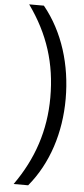

<svg xmlns="http://www.w3.org/2000/svg" viewBox="-69 -922 520 1184"><g transform="rotate(5 190.5 -330.0)"><path d="M337 -325C337 -534 277 -734 153 -886H62C186 -713 242 -535 242 -326C242 -121 181 60 63 226H153C275 79 337 -116 337 -325Z"/></g></svg>

Font: Noto Sans Kannada UI ExtraCondensed Medium
Style: Regular
Weight: 500
Width: 2
Designer: Jelle Bosma - Monotype Design Team
Foundry: Monotype Imaging Inc.
Version: Version 2.005